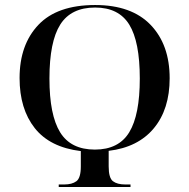

<svg xmlns="http://www.w3.org/2000/svg" viewBox="-20 -745 755 765"><path d="M214 0V-10H236Q267 -10 284.5 -23Q302 -36 302 -82V-143Q179 -158 118.5 -234.5Q58 -311 58 -434Q58 -567 133 -646Q208 -725 359 -725Q504 -725 580 -646Q656 -567 656 -433Q656 -310 593 -234Q530 -158 413 -144V-82Q413 -36 430 -23Q447 -10 479 -10H500V0ZM358 -149Q453 -149 495 -218Q537 -287 537 -432Q537 -579 495 -647Q453 -715 359 -715Q263 -715 220 -647Q177 -579 177 -432Q177 -287 219.5 -218Q262 -149 358 -149Z"/></svg>

Font: Noto Serif Display SemiCondensed Medium
Style: Regular
Weight: 500
Width: 4
Designer: Monotype Design Team
Foundry: Monotype Imaging Inc.
Version: Version 2.009